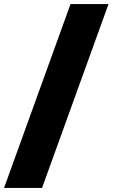

<svg xmlns="http://www.w3.org/2000/svg" viewBox="-70 -826 557 950"><path d="M279 -806 -50 104H138L467 -806Z"/></svg>

Font: Montserrat-Arabic Black
Style: Regular
Weight: 900
Designer: Mohamed Gaber
Foundry: Kief Type Foundry
Version: Version 5.008;PS 005.008;hotconv 1.0.88;makeotf.lib2.5.64775